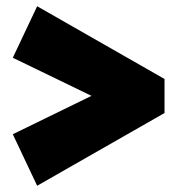

<svg xmlns="http://www.w3.org/2000/svg" viewBox="-20 -569 567 615"><path d="M99 26 21 -139 273 -262 21 -384 99 -549 507 -316V-207Z"/></svg>

Font: Lexend Black
Style: Regular
Weight: 900
Designer: Bonnie Shaver-Troup, Thomas Jockin
Foundry: Lexend
Version: Version 1.007; ttfautohint (v1.8.3)